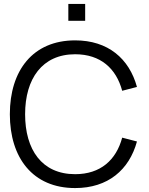

<svg xmlns="http://www.w3.org/2000/svg" viewBox="-20 -940 756 975"><path d="M327 -834.5H412.5V-920H327ZM361.5 15C528.5 15 636 -77.5 675.5 -221.5L600.5 -241C570 -127.5 490.5 -55.5 361.5 -55.5C192.5 -55.5 107.5 -180 107.5 -360C107.5 -540 194.5 -664.5 361.5 -664.5C490.5 -664.5 570 -592.5 600.5 -479L675.5 -498.5C636 -642.5 528.5 -735 361.5 -735C146.5 -735 30 -581.5 30 -360C30 -138.5 146.5 15 361.5 15Z"/></svg>

Font: Vela Sans
Style: Regular
Weight: 400
Designer: Principal design: Mikhail Sharanda - project Manrope.
Design modification: Ravid Balaliev
Foundry: Mikhail Sharanda
Version: Version 1.001